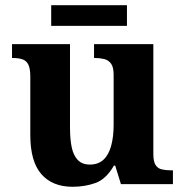

<svg xmlns="http://www.w3.org/2000/svg" viewBox="-20 -705 707 735"><path d="M258 10Q180.4 10 138.2 -38.5Q96 -87 96 -188V-412Q96 -441 89 -456.5Q82 -472 67 -477.5Q52 -483 28 -483H26V-536H248V-216Q248 -172.6 254.5 -141.3Q261 -110 277.8 -92.5Q294.6 -75 323.8 -75Q356 -75 376 -93.5Q396 -112 405.5 -146.7Q415 -181.4 415 -227V-419Q415 -447.9 405 -461.5Q395 -475 378.8 -479Q362.7 -483 342.6 -483H340V-536H567V-115.6Q567 -87 575.5 -73.5Q584 -60 599.7 -56.5Q615.4 -53 634 -53H642V0H443L421 -71H416.1Q386 -19 345.5 -4.5Q305 10 258 10ZM176 -606V-685H466V-606Z"/></svg>

Font: Noto Serif Tamil
Style: Regular
Weight: 400
Designer: Indian Type Foundry, Tom Grace, and the Monotype Design Team
Foundry: Monotype Imaging Inc.
Version: Version 2.003